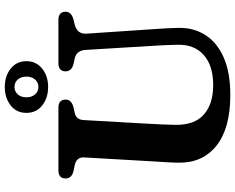

<svg xmlns="http://www.w3.org/2000/svg" viewBox="-110 -854 982 802"><g transform="rotate(-90 381.0 -453.0)"><path d="M591 -298.5 573.5 -586.5Q571 -624.5 537.5 -632L516 -636.5Q484 -644.5 484 -670Q484 -700 518.5 -700H698.5Q733 -700 733 -670Q733 -646 700.5 -637L679.5 -632Q638.5 -621.5 641.5 -582L660.5 -299Q664.5 -249 665.5 -199Q667 -136 636.2 -87Q605.5 -38 542.8 -10Q480 18 385 18Q245.5 18 173 -40.2Q100.5 -98.5 102.5 -199.5Q102.5 -219 104.8 -254.5Q107 -290 109 -324L124.5 -593.5Q126 -624.5 91.5 -632L69 -636.5Q36.5 -644 36.5 -670Q36.5 -700 71 -700H331.5Q366 -700 366 -670Q366 -645 333.5 -637L310.5 -632Q282 -625.5 280.5 -595L265 -322Q263 -288.5 262 -261.5Q261 -234.5 260.5 -213Q259 -132 303.2 -92.8Q347.5 -53.5 426.5 -53.5Q508 -53.5 552.5 -93.2Q597 -133 595 -202.5Q594.5 -236.5 593.2 -258Q592 -279.5 591 -298.5ZM418.5 -743Q373 -743 341.8 -767.5Q310.5 -792 310.5 -834Q310.5 -875 341.8 -899.5Q373 -924 418.5 -924Q464.5 -924 495.5 -899.2Q526.5 -874.5 526.5 -834Q526.5 -793 495.5 -768Q464.5 -743 418.5 -743ZM419 -883.5Q400.5 -883.5 388 -870Q375.5 -856.5 375.5 -833.5Q375.5 -811 388 -797.2Q400.5 -783.5 419 -783.5Q437.5 -783.5 449.8 -797.5Q462 -811.5 462 -833.5Q462 -856 449.8 -869.8Q437.5 -883.5 419 -883.5Z"/></g></svg>

Font: Fraunces 9pt S050 SemiBold
Style: Regular
Weight: 600
Version: Version 1.000; ttfautohint (v1.8.3)